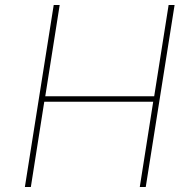

<svg xmlns="http://www.w3.org/2000/svg" viewBox="-20 -752 722 772"><path d="M196 -732H220L162 -365H600L658 -732H682L566 0H542L596 -343H158L104 0H80Z"/></svg>

Font: Exo Thin
Style: Italic
Weight: 250
Italic angle: -9°
Designer: Natanael Gama
Foundry: Natanael Gama
Version: Version 1.500; ttfautohint (v1.6)